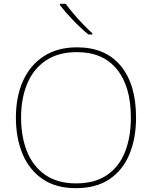

<svg xmlns="http://www.w3.org/2000/svg" viewBox="-20 -972 794 1002"><path d="M690 -358Q690 -250 655.5 -167Q621 -84 551.5 -37Q482 10 376 10Q272 10 202.5 -37.5Q133 -85 98 -168Q63 -251 63 -359Q63 -467 100 -549.5Q137 -632 208.5 -678.5Q280 -725 382 -725Q530 -725 610 -628.5Q690 -532 690 -358ZM90 -359Q90 -259 121 -181.5Q152 -104 216 -59.5Q280 -15 377 -15Q475 -15 538.5 -58.5Q602 -102 632.5 -179.5Q663 -257 663 -358Q663 -521 590 -610.5Q517 -700 382 -700Q284 -700 219 -656Q154 -612 122 -535Q90 -458 90 -359ZM323 -952Q338 -931 362 -902.5Q386 -874 413 -846Q440 -818 462 -798V-792H441Q401 -825 360 -868Q319 -911 293 -945V-952Z"/></svg>

Font: Noto Sans Myanmar UI Thin
Style: Regular
Weight: 100
Designer: Monotype Design Team
Foundry: Monotype Imaging Inc.
Version: Version 2.103; ttfautohint (v1.8.4.7-5d5b)